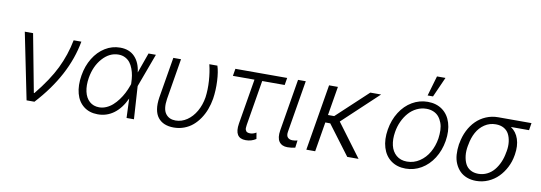

<svg xmlns="http://www.w3.org/2000/svg" viewBox="-58 -1156 4386 1556"><g transform="rotate(10 2134.5 -378.0)"><path d="M193.5 0 82.7 -545.5H150.9L241.1 -69.2H245.7Q351.9 -199.2 406.2 -310.5Q460.6 -421.9 484.7 -545.5H548.3Q496.8 -259.9 258.2 0Z M779.5 11.4Q710.6 11 664.1 -25.6Q617.5 -62.1 600.1 -127.1Q582.7 -192.1 596.6 -275.9Q609.7 -356.2 648.1 -419Q686.4 -481.9 743.6 -517.2Q800.8 -552.6 867.2 -552.6Q943.2 -552.6 987.6 -506.2Q1032 -459.9 1041.5 -378.9L1100.9 -545.5H1161.6L1060.4 -271.3L1060 -269.5L1077.1 0H1016.3L1009.9 -158.7Q970.5 -73.9 911.6 -30.9Q852.6 12.1 779.5 11.4ZM1005 -276.6 1004.6 -287.3Q1003.9 -317.8 999.5 -345.9Q995 -373.9 984.7 -401.6Q974.4 -429.3 959 -449.4Q943.5 -469.5 919 -482.1Q894.5 -494.7 863.6 -494.7Q790.1 -494.7 732.6 -430.6Q675.1 -366.5 658.4 -267.4Q648.1 -203.5 659.3 -153.4Q670.5 -103.3 702.4 -74.9Q734.4 -46.5 782 -46.5Q811.4 -46.5 840 -58.9Q868.6 -71.4 892 -92.3Q915.5 -113.3 936.4 -141.3Q957.4 -169.4 973 -199.8Q988.6 -230.1 1000 -262.4Z M1305 -545.5H1368.3L1312.5 -208.5Q1306.1 -165.8 1310.2 -135.5Q1314.3 -105.1 1328.8 -85.9Q1343.4 -66.8 1363.6 -57.7Q1383.9 -48.7 1410.2 -48.7Q1460.2 -48.7 1504.1 -78.5Q1547.9 -108.3 1577.6 -160.2Q1607.2 -212 1617.5 -276.3Q1626.1 -340.9 1621.3 -412.5Q1616.5 -484 1601.2 -545.5H1667.6Q1683.2 -498.9 1687 -422.4Q1690.7 -345.9 1680 -275.2Q1672.2 -228.7 1656.4 -186.6Q1640.6 -144.5 1616.3 -108.5Q1592 -72.4 1561.1 -46.2Q1530.2 -19.9 1490.2 -5Q1450.3 9.9 1405.2 9.9Q1361.9 9.9 1329.2 -3.6Q1296.5 -17 1275.2 -44.2Q1253.9 -71.4 1247.2 -112.7Q1240.4 -154.1 1248.9 -209.9Z M2241.8 -545.5 2231.9 -485.8H2046.9L1985.1 -113.3Q1983.3 -99.1 1982.8 -89.1Q1982.2 -79.2 1985.3 -72.3Q1988.3 -65.3 1991.7 -61.3Q1995 -57.2 2001.1 -54.9Q2007.1 -52.6 2012.4 -51.8Q2017.8 -51.1 2024.9 -51.1Q2048.3 -51.1 2073.9 -66.4L2082.4 -15.3Q2044.7 9.6 1997.9 9.6Q1901.3 9.6 1921.2 -114L1983.3 -485.8H1805.8L1815.7 -545.5Z M2331.3 -545.5H2394.9L2323.9 -118.3Q2318.2 -85.2 2332.2 -70.3Q2346.2 -55.4 2371.1 -55.4Q2393.1 -55.4 2412.3 -61.1L2404.5 -0.4Q2374.6 7.1 2340.6 7.1Q2294.4 7.1 2272.2 -24Q2250 -55 2260.3 -118.3Z M2659.4 -545.5 2619.7 -307.2H2670.8L2926.1 -545.5H3014.9L2723 -271.7L2925.4 0H2832.4L2649.5 -243.6L2609 -244L2568.5 0H2495.7L2586.6 -545.5Z M3313.9 11.4Q3242.9 11.4 3193.4 -24.9Q3143.8 -61.1 3123.8 -126.4Q3103.7 -191.8 3117.5 -275.2Q3131 -356.5 3171.2 -419.9Q3211.3 -483.3 3270.8 -518.1Q3330.3 -552.9 3398.8 -552.9Q3469.8 -552.9 3519.4 -516.7Q3568.9 -480.5 3589 -415Q3609 -349.4 3595.5 -265.6Q3582 -184.7 3541.9 -121.6Q3501.8 -58.6 3442.3 -23.6Q3382.8 11.4 3313.9 11.4ZM3315 -46.5Q3371.1 -46.5 3418.1 -77.8Q3465.2 -109 3494.5 -160.3Q3523.8 -211.6 3534.1 -275.2Q3539.1 -311.4 3538 -344.1Q3536.9 -376.8 3526.6 -404.5Q3516.3 -432.2 3499.5 -452.4Q3482.6 -472.7 3456.5 -484Q3430.4 -495.4 3398.1 -495.4Q3355.8 -495.4 3318.2 -477.1Q3280.5 -458.8 3252.7 -427.2Q3224.8 -395.6 3205.6 -354Q3186.4 -312.5 3179 -265.6Q3169 -204.9 3180.4 -155.7Q3191.8 -106.5 3226.6 -76.5Q3261.4 -46.5 3315 -46.5ZM3387.4 -603.3 3435.4 -768.5H3505.3L3431.8 -603.3Z M3706.3 -258.9 3708.8 -268.8Q3718.4 -324.6 3742.2 -372.3Q3766 -420.1 3801 -454.7Q3835.9 -489.3 3882.5 -509.1Q3929 -528.8 3981.9 -528.8H4255.3L4245.7 -469.1H4096.6Q4142 -438.6 4160.5 -382.8Q4179 -327.1 4167.3 -255.3L4165.8 -246.8Q4157.3 -194.6 4133.3 -147.9Q4109.4 -101.2 4074.6 -66.1Q4039.8 -30.9 3992.7 -10.3Q3945.7 10.3 3893.8 10.3Q3851.9 10.3 3817.3 -2.8Q3782.7 -16 3759.1 -40Q3735.4 -63.9 3720.3 -97.5Q3705.3 -131 3702.4 -171.7Q3699.6 -212.4 3706.3 -258.9ZM3781.6 -267.4 3779.5 -258.2Q3771.3 -214.1 3775.7 -176.1Q3780.2 -138.1 3794.2 -109.9Q3808.2 -81.7 3835.9 -65.5Q3863.6 -49.4 3901.6 -49.4Q3939.6 -49.4 3972.8 -65.7Q4006 -82 4030.2 -110.8Q4054.3 -139.6 4071 -177.6Q4087.7 -215.6 4094.8 -259.9L4096.9 -269.2Q4104.4 -311.1 4099.8 -347.5Q4095.2 -383.9 4081.1 -410.9Q4067.1 -437.9 4039.4 -453.5Q4011.7 -469.1 3973 -469.1Q3922.2 -469.1 3881.2 -441.8Q3840.2 -414.4 3815.7 -369.5Q3791.2 -324.6 3781.6 -267.4Z"/></g></svg>

Font: Karasuma Gothic
Style: Light Italic
Weight: 300
Italic angle: 9.39998°
Designer: Rasmus Andersson / Ryoko Nishizuka
Foundry: rsms
Version: Version 1.00